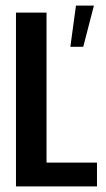

<svg xmlns="http://www.w3.org/2000/svg" viewBox="-20 -665 378 685"><path d="M37 -620H146V-85H326V0H37ZM231 -498 251 -645H315L277 -498Z"/></svg>

Font: Smooch Sans
Style: Bold
Weight: 700
Designer: Robert E. Leuschke
Foundry: Robert E. Leuschke
Version: Version 1.010